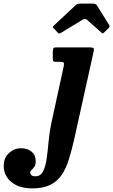

<svg xmlns="http://www.w3.org/2000/svg" viewBox="-244 -782 626 1062"><path d="M272.5 -490.5 165 -5.5Q151.5 53 136.2 101.8Q121 150.5 96.8 186Q72.5 221.5 33.5 240.8Q-5.5 260 -66.5 260Q-118.5 260 -153.5 242.5Q-188.5 225 -206 197Q-223.5 169 -223.5 137Q-223.5 91.5 -194.8 64.8Q-166 38 -128 38Q-91.5 38 -69 57Q-46.5 76 -46.5 110Q-46.5 130 -54.2 140.8Q-62 151.5 -69.5 158Q-77 164.5 -77 173Q-77 180 -70.8 186.5Q-64.5 193 -48 193Q-19.5 193 -5.5 165.2Q8.5 137.5 14.5 93Q20.5 48.5 25.2 -3.2Q30 -55 40.5 -103.5L108 -413Q111.5 -430 108.5 -435Q105.5 -440 86.5 -440H65.5Q53 -440 50.2 -445Q47.5 -450 48 -463V-496Q48.5 -511 51.8 -515.5Q55 -520 69 -520H247Q271.5 -520 274.2 -514.5Q277 -509 272.5 -490.5ZM74.5 -602.5 52.5 -626Q47.5 -631.5 48.2 -633.8Q49 -636 55.5 -642L174.5 -753.5Q183.5 -762 202.5 -762H270Q286 -762 291.5 -753.5L361 -641.5Q365 -635 357.5 -627.5L332.5 -603Q325.5 -597 323.5 -597.5Q321.5 -598 316 -602.5L237.5 -672.5Q226.5 -682 212.5 -673L92 -599.5Q85 -595.5 81.8 -596.8Q78.5 -598 74.5 -602.5Z"/></svg>

Font: Besley* Narrow
Style: Bold Italic
Weight: 700
Width: 4
Italic angle: -13°
Designer: Owen Earl
Foundry: indestructible type*
Version: Version 3.000; ttfautohint (v1.8.3)